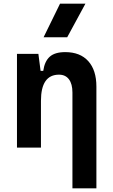

<svg xmlns="http://www.w3.org/2000/svg" viewBox="-20 -815 626 1060"><path d="M379.9 224.6V-304.2Q379.9 -351.6 360.6 -377.2Q341.3 -402.8 305.7 -402.8Q206.1 -402.8 206.1 -258.3V0H73.7V-517.6H191.9L204.1 -423.8H218.8Q226.1 -476.1 254.4 -501.7Q282.7 -527.3 340.3 -527.3Q422.4 -527.3 467.3 -477.5Q512.2 -427.7 512.2 -336.9V224.6ZM220.7 -609.4 311.5 -794.9H451.7L351.1 -609.4Z"/></svg>

Font: Cascadia Code NF
Style: Bold
Weight: 700
Monospace: yes
Designer: Aaron Bell
Foundry: Saja Typeworks
Version: Version 2404.023; ttfautohint (v1.8.4)